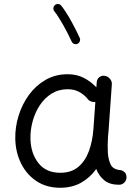

<svg xmlns="http://www.w3.org/2000/svg" viewBox="-20 -888 679 938"><path d="M561.5 14.6Q516.6 14.6 490 -6.8Q463.4 -28.3 450.2 -62.5Q420.4 -20.5 376.5 4.4Q332.5 29.3 273.9 29.3Q208 29.3 159.4 -2.4Q110.8 -34.2 83.7 -88.1Q56.6 -142.1 54.7 -207.5Q53.2 -265.6 70.6 -322Q87.9 -378.4 121.3 -424.3Q154.8 -470.2 202.6 -497.8Q250.5 -525.4 310.5 -525.4Q354 -525.4 388.4 -508.1Q422.9 -490.7 450.7 -461.4L452.6 -486.3Q453.6 -501.5 465.1 -510.7Q476.6 -520 491.7 -517.6Q506.3 -515.6 516.8 -503.4Q527.3 -491.2 526.4 -476.6L510.3 -248.5Q509.3 -235.4 507.8 -222.2Q506.3 -202.6 506.1 -181.4Q505.9 -160.2 506.8 -143.1Q508.8 -108.9 520.8 -84Q532.7 -59.1 571.3 -56.6Q581.1 -54.2 589.4 -46.1Q597.7 -38.1 598.1 -22Q598.1 -6.8 587.4 3.9Q576.7 14.6 561.5 14.6ZM274.4 -43.9Q328.1 -43.9 362.3 -72.5Q396.5 -101.1 414.3 -149.7Q432.1 -198.2 436.5 -258.3L445.8 -390.1Q435.1 -388.2 424.1 -392.6Q413.1 -397 406.7 -406.7Q390.1 -426.3 366.2 -439.2Q342.3 -452.1 310.5 -452.1Q266.6 -452.1 232.2 -430.7Q197.8 -409.2 174.3 -373.5Q150.9 -337.9 139.2 -294.4Q127.4 -251 128.9 -206.5Q131.3 -136.7 168.5 -90.3Q205.6 -43.9 274.4 -43.9ZM249 -863.8Q255.9 -869.1 264.9 -868.2Q273.9 -867.2 279.3 -860.4Q302.7 -830.6 327.4 -785.9Q352.1 -741.2 369.6 -702.6Q373 -694.8 369.9 -686.3Q366.7 -677.7 358.4 -673.8Q350.6 -670.4 342 -673.8Q333.5 -677.2 330.1 -685.1Q313.5 -721.7 289.3 -764.9Q265.1 -808.1 245.1 -833.5Q239.7 -840.3 241 -849.4Q242.2 -858.4 249 -863.8Z"/></svg>

Font: Mikhak-FD Regular
Style: FD-Regular
Weight: 400
Designer: Amin Abedi
Version: Version 3.2